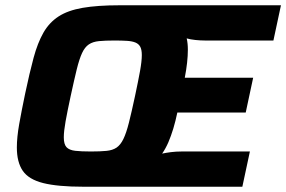

<svg xmlns="http://www.w3.org/2000/svg" viewBox="-20 -708 1085 728"><path d="M296.1 0Q199.1 0 144 -13.8Q88.9 -27.6 66.4 -60.3Q43.9 -92.9 43.9 -149.1Q43.9 -187.1 52.8 -237.6Q61.8 -288.1 75.3 -352.7Q91.9 -431.6 107.3 -488.7Q122.7 -545.7 144.8 -584.4Q167 -623 202.3 -645.8Q237.5 -668.6 293.5 -678.3Q349.5 -688 433.8 -688H1045.3L1016.7 -554.4H757.5Q739.9 -554.4 720.7 -556.4Q701.6 -558.4 687.9 -562.4Q690.2 -552.4 691.2 -542.1Q692.3 -531.8 692.3 -519.6Q692.3 -496.9 689.4 -470.3Q686.5 -443.8 680.6 -413.2H939.9L911.7 -281.3H652.4Q645.6 -248.8 637.1 -220.5Q628.5 -192.2 618.4 -168.6Q608.3 -145.1 594.8 -125.6Q609.1 -128.7 628.4 -131.2Q647.7 -133.6 668.3 -133.6H927.5L898.9 0ZM324.7 -133.6Q359.9 -133.6 383.5 -135.9Q407.1 -138.2 422.1 -148.4Q437 -158.6 447.9 -181Q458.8 -203.4 468.8 -242.9Q478.8 -282.4 492 -344Q504.2 -401.4 511 -438.9Q517.7 -476.3 517.7 -499.3Q517.7 -519.1 512 -530.3Q506.2 -541.4 493.8 -546.6Q481.5 -551.8 461.7 -553.1Q441.9 -554.4 413.9 -554.4Q378.7 -554.4 355.3 -552.1Q331.9 -549.8 316.8 -539.6Q301.6 -529.4 291.2 -507Q280.8 -484.6 271 -445.1Q261.3 -405.6 248 -344Q235.5 -286.2 228.7 -248.2Q221.9 -210.2 221.9 -187.3Q221.9 -161.2 232.1 -150Q242.4 -138.9 265.1 -136.2Q287.8 -133.6 324.7 -133.6Z"/></svg>

Font: Saira Thin
Style: Italic
Weight: 100
Italic angle: -12°
Designer: Hector Gatti with collaboration of the Omnibus-Type team
Foundry: Omnibus-Type
Version: Version 1.101